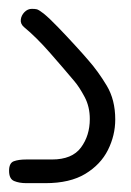

<svg xmlns="http://www.w3.org/2000/svg" viewBox="-24 -60 296 434"><path d="M35.5 354Q19.5 354 8 349.2Q-3.5 344.5 -3.5 326Q-3.5 308.5 7.2 304.5Q18 300.5 35.5 300.5H93.5Q139 300.5 159 273.5Q179 246.5 179 209Q179 181 167.2 159Q155.5 137 144.5 124Q121 96 89.5 60Q58 24 30 1Q22 -6 23 -15.5Q24 -25 31.2 -32.5Q38.5 -40 48 -40Q55 -40 59.2 -39Q63.5 -38 74.5 -29.5Q87.5 -19 107.2 1.5Q127 22 146 42.8Q165 63.5 176 76.5Q198 101.5 217.2 133.5Q236.5 165.5 236.5 210Q236.5 246 220 279Q203.5 312 168.8 333Q134 354 79 354Z"/></svg>

Font: Edu NSW ACT Hand
Style: Regular
Weight: 400
Designer: Tina and Corey Anderson, Eben Sorkin, Mirko Velimirovic
Foundry: Sorkin Type Co.
Version: Version 2.000